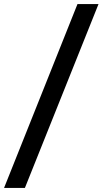

<svg xmlns="http://www.w3.org/2000/svg" viewBox="-84 -717 525 949"><path d="M299 -697H403L39 212H-64Z"/></svg>

Font: Hanken Grotesk ExtraBold
Style: Regular
Weight: 800
Designer: Alfredo Marco Pradil
Foundry: Hanken Design Co.
Version: Version 3.014